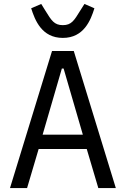

<svg xmlns="http://www.w3.org/2000/svg" viewBox="-20 -958 640 978"><path d="M570 0 355.8 -698.2H245L30.9 0H117.9L176.8 -198.9H421.9L480.8 0ZM138.8 -915.8C158 -855.1 192.8 -764.9 300.1 -764.9C407 -764.9 442.1 -855.1 460.9 -915.8L410.2 -937.9L388.8 -904.1C358 -854 344.1 -829.9 300.1 -829.9C256 -829.9 241.8 -854 210.9 -904.1L190 -937.9ZM197.1 -272 295.1 -609H304L402 -272Z"/></svg>

Font: Margiela Mono
Style: Regular
Weight: 400
Designer: Mike Abbink, Paul van der Laan, Pieter van Rosmalen
Foundry: Bold Monday
Version: Version 2.003 2021